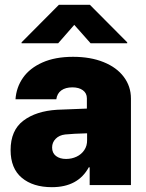

<svg xmlns="http://www.w3.org/2000/svg" viewBox="-20 -775 612 804"><path d="M219.7 -315.4 343.8 -320.3V-363.3Q343.8 -384.8 327.1 -397Q310.5 -409.2 283.2 -409.2Q254.4 -409.2 236.8 -396.5Q219.2 -383.8 215.8 -359.4H44.9Q48.3 -409.2 76.4 -449.5Q104.5 -489.7 157.7 -513.4Q210.9 -537.1 286.1 -537.1Q358.9 -537.1 413.8 -514.9Q468.8 -492.7 498.5 -452.9Q528.3 -413.1 528.3 -362.3V0H355.5V-74.2H351.6Q306.6 8.8 197.3 8.8Q118.2 8.8 71.3 -30.5Q24.4 -69.8 24.4 -146.5Q24.4 -229 77.6 -269.5Q130.9 -310.1 219.7 -315.4ZM256.8 -109.4Q280.3 -109.4 300.5 -118.9Q320.8 -128.4 333 -146.5Q345.2 -164.6 344.7 -188.5V-216.8Q286.6 -215.3 252.9 -211.9Q228 -209 213.1 -193.8Q198.2 -178.7 198.2 -157.2Q198.2 -134.3 214.4 -121.8Q230.5 -109.4 256.8 -109.4ZM291 -670.9 223.6 -593.8H70.3V-597.7L226.6 -754.9H356.4L512.7 -597.7V-593.8H359.4Z"/></svg>

Font: Pretendard GOV Black
Style: Regular
Weight: 900
Designer: Base glyphs from Inter by Rasmus Andersson; Hangeul glyphs from Noto Sans CJK(Source Han Sans) by Jang Soo-young and Kan
Foundry: Kil Hyung-jin
Version: Version 1.309